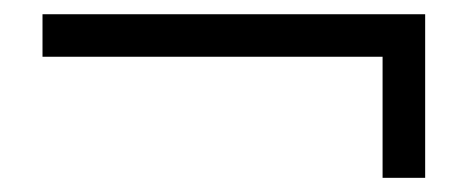

<svg xmlns="http://www.w3.org/2000/svg" viewBox="-20 -440 660 271"><path d="M520 -189V-359.9H40V-419.9H580.1V-189Z"/></svg>

Font: Charis SIL Am
Style: Bold
Weight: 700
Foundry: SIL International
Version: Version 5.000